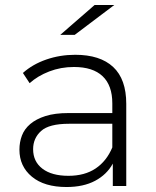

<svg xmlns="http://www.w3.org/2000/svg" viewBox="-20 -747 625 771"><path d="M431 -250H257Q177 -250 145 -221Q113 -192 113 -148Q113 -98 150.5 -69.5Q188 -41 255 -41Q320 -41 364 -70.5Q408 -100 431 -155ZM247 4Q158 4 108 -37.5Q58 -79 58 -146Q58 -176 68 -202.5Q78 -229 101.5 -249Q125 -269 162.5 -281Q200 -293 255 -293H431V-332Q431 -404 392 -441Q353 -478 277 -478Q224 -478 177.5 -460Q131 -442 99 -413L72 -454Q111 -489 166 -508Q221 -527 282 -527Q382 -527 434.5 -478Q487 -429 487 -330V0H433V-90Q409 -46 362 -21Q315 4 247 4ZM222 -607 360 -727H439L280 -607Z"/></svg>

Font: Montserrat-Alt1 Light
Style: Regular
Weight: 300
Designer: Differentunic
Foundry: Differentunic
Version: Version 7.222